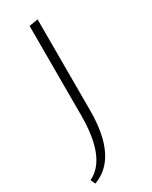

<svg xmlns="http://www.w3.org/2000/svg" viewBox="-186 -457 624 789"><g transform="rotate(-30 126.0 -62.5)"><path d="M105 17V-407L147 -414V17Q147 242 15 289L5 267Q105 220 105 17Z"/></g></svg>

Font: EauTestText Light
Style: Regular
Weight: 300
Designer: Christian Thalmann (Catharsis Fonts)
Version: Version 0.001;PS 000.001;hotconv 1.0.88;makeotf.lib2.5.64775